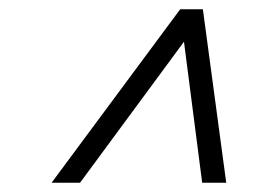

<svg xmlns="http://www.w3.org/2000/svg" viewBox="-20 -695 548 415"><path d="M374.5 -629H395.5L153 -300H91.5L369.5 -675H418.5L469 -300H417Z"/></svg>

Font: Newsreader 24pt SemiBold
Style: Italic
Weight: 600
Italic angle: -17°
Designer: Hugues Gentile
Foundry: Production Type
Version: Version 1.003